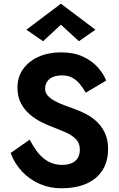

<svg xmlns="http://www.w3.org/2000/svg" viewBox="-20 -996 641 1034"><path d="M212 -774 122 -836 308 -976 494 -836 405 -774 308 -863ZM140 -244Q157 -211 175.5 -185.5Q194 -160 215 -143Q236 -126 260.5 -117Q285 -108 314 -108Q345 -108 366.5 -117.5Q388 -127 399 -145.5Q410 -164 410 -190Q410 -225 389 -246.5Q368 -268 334 -283Q300 -298 260 -313Q234 -323 202 -339Q170 -355 141 -379.5Q112 -404 93 -439.5Q74 -475 74 -524Q74 -581 104 -623.5Q134 -666 187 -690Q240 -714 308 -714Q378 -714 427 -691Q476 -668 507 -633Q538 -598 552 -562L442 -497Q427 -523 409 -544.5Q391 -566 368 -578Q345 -590 314 -590Q286 -590 265.5 -581.5Q245 -573 234 -556.5Q223 -540 223 -518Q223 -498 236 -482.5Q249 -467 272 -454Q295 -441 324 -430Q353 -419 384 -408Q418 -396 449.5 -378.5Q481 -361 506.5 -335.5Q532 -310 547 -275Q562 -240 562 -194Q562 -126 531.5 -78.5Q501 -31 444.5 -6.5Q388 18 310 18Q248 18 194 -5.5Q140 -29 99.5 -71.5Q59 -114 37 -172Z"/></svg>

Font: Venryn Sans SemiBold
Style: Regular
Weight: 600
Designer: Owen Earl, indestructible type* (font) & Cristiano Sobral (main changes)
Version: Version 3.60;October 28, 2020;FontCreator 13.0.0.2681 64-bit